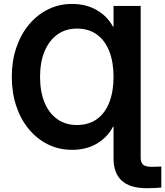

<svg xmlns="http://www.w3.org/2000/svg" viewBox="-20 -758 848 985"><path d="M701.7 -727.5V0H562.5V-107.9H559.6Q531.2 -53.2 476.8 -21.2Q422.4 10.7 349.6 10.7Q282.2 10.7 225.8 -17.3Q169.4 -45.4 127.7 -95.7Q85.9 -146 63.2 -214.6Q40.5 -283.2 40.5 -364.3Q40.5 -444.8 63.5 -512.9Q86.4 -581.1 128.2 -631.3Q169.9 -681.6 226.3 -709.7Q282.7 -737.8 349.6 -737.8Q421.9 -737.8 476.6 -706.1Q531.2 -674.3 559.6 -621.1H562.5V-727.5ZM374 -116.7Q435.5 -116.7 477.5 -147.2Q519.5 -177.7 541 -233.4Q562.5 -289.1 562.5 -363.8Q562.5 -439 540.8 -494.6Q519 -550.3 477.1 -580.8Q435.1 -611.3 374.5 -611.3Q316.4 -611.3 274.2 -580.8Q231.9 -550.3 208.7 -494.9Q185.5 -439.5 185.5 -363.8Q185.5 -287.1 208.7 -231.7Q231.9 -176.3 274.2 -146.5Q316.4 -116.7 374 -116.7ZM732.4 207.5Q647 207.5 604.7 168.9Q562.5 130.4 562.5 55.2V-89.4H701.7V52.2Q701.7 76.2 714.4 86.9Q727.1 97.7 756.8 97.7Q769.5 97.7 783.7 97.2Q797.9 96.7 807.6 96.2V204.1Q793.9 205.6 774.9 206.5Q755.9 207.5 732.4 207.5Z"/></svg>

Font: Inter Cardless Tabular Bold
Style: Bold
Weight: 700
Designer: Rasmus Andersson
Foundry: rsms
Version: Version 4.000;git-4fc901f